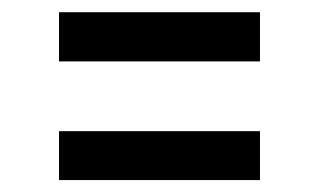

<svg xmlns="http://www.w3.org/2000/svg" viewBox="-20 -410 536 322"><path d="M79 -190H416V-108H79ZM79 -389.5H416V-307H79Z"/></svg>

Font: Karla Medium
Style: Regular
Weight: 500
Designer: Jonathan Pinhorn
Version: Version 2.001